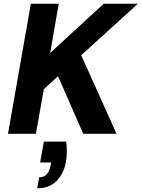

<svg xmlns="http://www.w3.org/2000/svg" viewBox="-20 -720 762 1033"><path d="M23 0 146 -700H296L250 -435L538 -700H722L417 -423L607 0H428L292 -310L216 -240L173 0ZM180 293 191 234Q216 234 231 218Q246 202 252 170L255 154H196L216 42H336Q340 71 339.5 98Q339 125 335 150Q323 215 284 254Q245 293 180 293Z"/></svg>

Font: DM Sans 17pt Black
Style: Italic
Weight: 900
Italic angle: -10°
Version: Version 4.004;gftools[0.9.30]